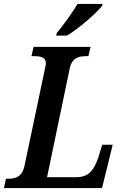

<svg xmlns="http://www.w3.org/2000/svg" viewBox="-39 -951 618 971"><path d="M245 -771H300C360 -807 448 -884 477 -921L480 -931H353C325 -884 281 -823 248 -784ZM-19 0H477L531 -219H478L458 -154C437 -92 409 -55 349 -55H199L313 -602C324 -659 359 -667 397 -667H408L419 -714H131L120 -667H132C168 -667 193 -661 193 -631C193 -624 190 -612 187 -597L85 -113C73 -56 39 -47 2 -47H-9Z"/></svg>

Font: Noto Serif Condensed SemiBold
Style: Italic
Weight: 600
Width: 3
Italic angle: -12°
Designer: Monotype Design Team
Foundry: Monotype Imaging Inc.
Version: Version 2.014